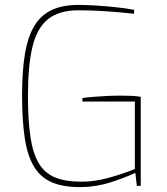

<svg xmlns="http://www.w3.org/2000/svg" viewBox="-20 -758 682 783"><path d="M313 5Q242 6 195 -13Q148 -32 120.5 -75.5Q93 -119 81.5 -191.5Q70 -264 70 -370Q70 -467 81.5 -537Q93 -607 119.5 -651.5Q146 -696 190.5 -717Q235 -738 300 -738Q329 -738 370.5 -735.5Q412 -733 453.5 -728.5Q495 -724 527 -718V-702Q508 -704 470.5 -707.5Q433 -711 388 -713.5Q343 -716 300 -716Q221 -716 176 -680Q131 -644 112.5 -567.5Q94 -491 94 -368Q94 -268 104 -200.5Q114 -133 138 -92.5Q162 -52 204.5 -34.5Q247 -17 313 -17Q366 -17 425.5 -33.5Q485 -50 530 -69V-344H316V-358Q334 -361 359 -363Q384 -365 413.5 -366.5Q443 -368 476 -368Q498 -368 518.5 -367Q539 -366 554 -363V0H538L532 -53Q491 -34 433 -15Q375 4 313 5Z"/></svg>

Font: Exo Thin Thin
Style: Regular
Weight: 250
Version: Version 2.000